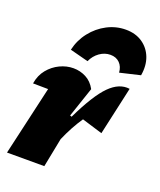

<svg xmlns="http://www.w3.org/2000/svg" viewBox="-142 -855 784 943"><g transform="rotate(20 250.5 -383.5)"><path d="M9 0 92 -362Q67 -362 13 -363Q20 -407 45 -437.5Q70 -468 104.5 -484.5Q139 -501 175 -501Q210 -501 241 -485Q272 -469 291 -434L238 -277L247 -274Q310 -405 361.5 -456.5Q413 -508 468 -500L412 -248L304 -281Q265 -224 234 -152L204 0ZM352 -767Q403 -767 439 -742.5Q475 -718 491 -676.5Q507 -635 498 -582L392 -557Q390 -588 371.5 -606.5Q353 -625 323 -625Q293 -625 267 -606.5Q241 -588 227 -557L131 -582Q143 -635 176 -677Q209 -719 255 -743Q301 -767 352 -767Z"/></g></svg>

Font: Piazzolla Black
Style: Italic
Weight: 900
Italic angle: -11.3°
Designer: Juan Pablo del Peral
Foundry: Huerta Tipografica
Version: Version 1.330